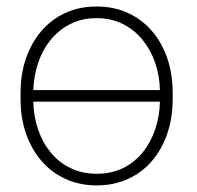

<svg xmlns="http://www.w3.org/2000/svg" viewBox="-20 -558 604 588"><path d="M275.4 -538.1Q328.1 -538.1 371.1 -518.6Q414.1 -499 444.8 -463.6Q475.6 -428.2 492.2 -379.9Q508.8 -331.5 508.8 -273.4V-254.9Q508.8 -196.8 492.2 -148.4Q475.6 -100.1 445.1 -64.7Q414.6 -29.3 371.6 -9.8Q328.6 9.8 276.4 9.8Q224.1 9.8 181.2 -9.8Q138.2 -29.3 107.4 -64.7Q76.7 -100.1 59.8 -148.4Q43 -196.8 43 -254.9V-273.4Q43 -331.5 59.8 -379.9Q76.7 -428.2 107.2 -463.6Q137.7 -499 180.7 -518.6Q223.6 -538.1 275.4 -538.1ZM275.4 -502.4Q230.5 -502.4 195.1 -484.4Q159.7 -466.3 134.8 -435.5Q109.9 -404.8 96.7 -365.2Q83.5 -325.7 82 -282.2H469.7Q468.8 -325.7 455.3 -365.2Q441.9 -404.8 417 -435.5Q392.1 -466.3 356.4 -484.4Q320.8 -502.4 275.4 -502.4ZM276.4 -25.9Q321.8 -25.9 357.2 -43.5Q392.6 -61 417.2 -91.6Q441.9 -122.1 455.3 -162.1Q468.8 -202.1 469.7 -246.6H82Q83 -202.1 96.4 -162.1Q109.9 -122.1 134.8 -91.6Q159.7 -61 195.3 -43.5Q231 -25.9 276.4 -25.9Z"/></svg>

Font: Roboto ExtraLight
Style: Regular
Weight: 250
Designer: Christian Robertson
Foundry: Google
Version: Version 3.009; 2024